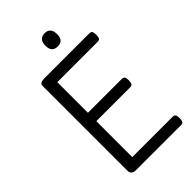

<svg xmlns="http://www.w3.org/2000/svg" viewBox="-316 -1192 1295 1295"><g transform="rotate(-45 331.5 -544.5)"><path d="M169 0Q147 0 136 -10Q125 -20 125 -40V-848Q125 -862 136 -868.5Q147 -875 169 -875H598Q613 -875 619 -866.5Q625 -858 625 -835Q625 -813 619 -804Q613 -795 598 -795H213V-503H535Q550 -503 556.5 -494.5Q563 -486 563 -463Q563 -441 556.5 -432Q550 -423 535 -423H213V-80H598Q613 -80 619 -71.5Q625 -63 625 -40Q625 -18 619 -9Q613 0 598 0ZM386 -963Q358 -963 344 -978.5Q330 -994 330 -1025Q330 -1057 344 -1073Q358 -1089 386 -1089Q413 -1089 427 -1073Q441 -1057 441 -1025Q442 -994 427.5 -978.5Q413 -963 386 -963Z"/></g></svg>

Font: Playwrite IT Moderna
Style: Regular
Weight: 400
Designer: Veronika Burian, José Scaglione
Foundry: TypeTogether
Version: Version 1.002